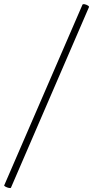

<svg xmlns="http://www.w3.org/2000/svg" viewBox="-62 -754 456 942"><path d="M-8.2 166.8Q-9.4 169.8 -18.4 168Q-27.4 166.2 -34.9 162Q-42.4 157.8 -41.4 155.6L342.6 -731Q344.6 -735 353.2 -733.2Q361.8 -731.4 369.3 -726.7Q376.8 -722 374 -718Z"/></svg>

Font: Cormorant Garamond Light
Style: Italic
Weight: 300
Italic angle: -10°
Designer: Christian Thalmann (Catharsis Fonts)
Foundry: Catharsis Fonts
Version: Version 4.001